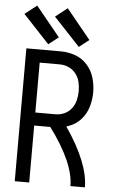

<svg xmlns="http://www.w3.org/2000/svg" viewBox="-63 -1017 626 1058"><g transform="rotate(5 250.0 -487.5)"><path d="M60 0V-735H251Q292 -735 331 -721Q370 -707 397.5 -676Q425 -645 436.5 -605.5Q448 -566 448 -525.5Q448 -485 436.5 -445.5Q425 -406 397.5 -375Q370 -344 331 -330Q324 -327 317 -325Q448 -134 448 0H368Q368 -128 229 -315H140V0ZM251 -387Q277 -387 300.5 -397.5Q324 -408 340 -429Q356 -450 362 -475Q368 -500 368 -525.5Q368 -551 362 -576Q356 -601 340 -621.5Q324 -642 300.5 -652.5Q277 -663 251 -663H140V-387ZM178 -768 33 -923 99 -975 233 -811ZM347 -768 202 -923 268 -975 402 -811Z"/></g></svg>

Font: Iosevka SS01
Style: Regular
Weight: 400
Monospace: yes
Designer: Belleve Invis
Foundry: Belleve Invis
Version: 2.3.3; ttfautohint (v1.8.3)